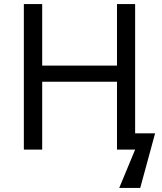

<svg xmlns="http://www.w3.org/2000/svg" viewBox="-20 -734 796 942"><path d="M643 -80H741L668 188H565L643 0H554V-333H187V0H97V-714H187V-412H554V-714H643Z"/></svg>

Font: Noto IKEA Simplified Chinese
Style: Regular
Weight: 400
Designer: Monotype Design Team
Foundry: Monotype Imaging Inc.
Version: Version 1.100